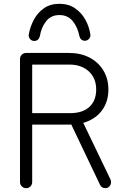

<svg xmlns="http://www.w3.org/2000/svg" viewBox="-20 -978 653 1008"><path d="M117 10Q104 10 94.5 0.5Q85 -9 85 -23V-668Q85 -682 94.5 -691Q104 -700 117 -700H149V-23Q149 -9 140 0.5Q131 10 117 10ZM130 -324V-384H348Q414 -384 449.5 -417Q485 -450 485 -508Q485 -568 446 -603.5Q407 -639 344 -639H129V-700H343Q403 -700 449.5 -676Q496 -652 522.5 -608.5Q549 -565 549 -508Q549 -452 523.5 -410.5Q498 -369 452.5 -346.5Q407 -324 346 -324ZM532 10Q524 10 516 5Q508 0 505 -8L342 -350L406 -356L560 -36Q563 -29 563 -22Q563 -9 554.5 0.5Q546 10 532 10ZM292 -958Q340 -958 374 -934.5Q408 -911 428 -875Q448 -839 454 -799Q457 -786 448 -775Q439 -764 425 -764Q414 -764 406.5 -771Q399 -778 397 -788Q388 -835 362 -867Q336 -899 292 -899Q248 -899 222.5 -867Q197 -835 189 -787Q186 -776 178.5 -769.5Q171 -763 160 -763Q146 -763 137.5 -773.5Q129 -784 131 -797Q138 -837 157.5 -874Q177 -911 210.5 -934.5Q244 -958 292 -958Z"/></svg>

Font: National Park Light
Style: Regular
Weight: 300
Designer: Andrea Herstowski, Ben Hoepner
Version: Version 1.009